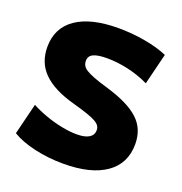

<svg xmlns="http://www.w3.org/2000/svg" viewBox="-134 -857 934 984"><g transform="rotate(20 333.0 -365.0)"><path d="M317 10Q235 10 160 -7Q85 -24 36 -54L78 -224Q113 -205 157.5 -189Q202 -173 247.5 -164Q293 -155 330 -155Q374 -155 397 -169Q420 -183 420 -210Q420 -223 413 -233.5Q406 -244 389 -253.5Q372 -263 341.5 -273.5Q311 -284 264 -297Q205 -313 162 -335Q119 -357 91 -385Q63 -413 49.5 -448Q36 -483 36 -525Q36 -629 116.5 -684.5Q197 -740 347 -740Q420 -740 491.5 -727.5Q563 -715 616 -692L574 -522Q520 -548 460.5 -561.5Q401 -575 344 -575Q294 -575 270 -563.5Q246 -552 246 -526Q246 -512 252 -500.5Q258 -489 274 -479Q290 -469 318.5 -458Q347 -447 392 -434Q456 -415 501 -393Q546 -371 574.5 -344.5Q603 -318 616.5 -284.5Q630 -251 630 -210Q630 -104 548.5 -47Q467 10 317 10Z"/></g></svg>

Font: M PLUS 1 Black
Style: Regular
Weight: 900
Designer: Coji Morishita
Foundry: UNDERFOREST DESIGN
Version: Version 1.001